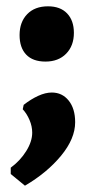

<svg xmlns="http://www.w3.org/2000/svg" viewBox="-20 -455 278 608"><path d="M14 96V76Q44 54 63 23.5Q82 -7 82 -35Q82 -55 73.5 -75Q65 -95 52 -109L55 -123Q78 -141 101 -151.5Q124 -162 144 -162Q177 -162 197.5 -136.5Q218 -111 218 -68Q218 -16 173.5 38Q129 92 59 133ZM42 -344Q42 -385 66 -410Q90 -435 132 -435Q171 -435 192.5 -412.5Q214 -390 214 -351Q214 -310 189.5 -285Q165 -260 124 -260Q84 -260 63 -282Q42 -304 42 -344Z"/></svg>

Font: Alegreya SC ExtraBold
Style: Regular
Weight: 800
Designer: Juan Pablo del Peral
Foundry: Huerta Tipografica
Version: Version 2.007; ttfautohint (v1.6)